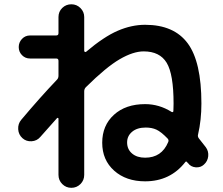

<svg xmlns="http://www.w3.org/2000/svg" viewBox="-20 -813 1040 896"><path d="M764.6 -149.4Q769.5 -159.2 761.7 -167Q731.4 -198.2 710 -208Q688.5 -217.8 660.2 -217.8Q620.1 -217.8 596.7 -198.2Q573.2 -178.7 573.2 -148.4Q573.2 -116.2 596.2 -96.7Q619.1 -77.1 657.2 -77.1Q734.4 -77.1 764.6 -149.4ZM79.1 -253.9Q166 -357.4 246.1 -441.4Q252.9 -448.2 252.9 -460V-529.3Q252.9 -540 242.2 -540H120.1Q97.7 -540 82.5 -555.7Q67.4 -571.3 67.4 -593.3Q67.4 -615.2 82.5 -631.3Q97.7 -647.5 120.1 -647.5H242.2Q252.9 -647.5 252.9 -658.2V-733.4Q252.9 -758.8 270.5 -775.9Q288.1 -793 313 -793Q337.9 -793 355.5 -775.4Q373 -757.8 373 -733.4V-575.2Q373 -572.3 376.5 -570.8Q379.9 -569.3 381.8 -571.3Q464.8 -641.6 529.3 -669.4Q593.8 -697.3 657.2 -697.3Q792 -697.3 856 -610.8Q919.9 -524.4 919.9 -330.1Q919.9 -252.9 904.3 -185.5Q901.4 -175.8 908.2 -167Q918 -154.3 940.4 -126Q954.1 -107.4 951.7 -84Q949.2 -60.5 931.6 -44.9Q916 -30.3 893.1 -32.2Q870.1 -34.2 857.4 -51.8Q856.4 -51.8 855.5 -53.7L853.5 -55.7Q848.6 -62.5 844.7 -56.6Q774.4 33.2 657.2 33.2Q568.4 33.2 512.7 -16.6Q457 -66.4 457 -147Q457 -227.5 511.7 -277.3Q566.4 -327.1 657.2 -327.1Q722.7 -327.1 780.3 -291Q783.2 -289.1 786.1 -290Q789.1 -291 789.1 -294.9Q789.1 -299.8 789.6 -312Q790 -324.2 790 -330.1Q790 -466.8 757.8 -520Q725.6 -573.2 650.4 -573.2Q601.6 -573.2 538.6 -536.6Q475.6 -500 380.9 -406.2Q373 -398.4 373 -386.7V2.9Q373 28.3 355.5 45.9Q337.9 63.5 313 63.5Q288.1 63.5 270.5 45.9Q252.9 28.3 252.9 2.9V-258.8Q252.9 -261.7 250.5 -262.7Q248 -263.7 246.1 -261.7Q171.9 -178.7 168 -173.8Q152.3 -155.3 127.4 -153.8Q102.5 -152.3 85 -168Q66.4 -184.6 64.9 -210Q63.5 -235.4 79.1 -253.9Z"/></svg>

Font: Rounded-X Mgen+ 1m bold
Style: Bold
Weight: 700
Designer: [Source Han Sans]
Ryoko NISHIZUKA  (kana & ideographs); Paul D. Hunt (Latin, Greek & Cyrillic); Wenlong ZHANG  (bopomofo
Version: Version 1.059.20150602